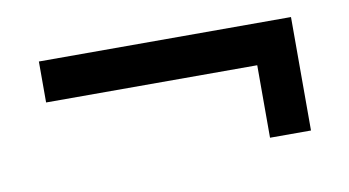

<svg xmlns="http://www.w3.org/2000/svg" viewBox="-38 -400 655 360"><g transform="rotate(-10 290.0 -220.0)"><path d="M452 -112V-250H50V-328H530V-112Z"/></g></svg>

Font: Baumans
Style: Regular
Weight: 400
Designer: Henadij Zarechnjuk
Foundry: Cyreal (www.cyreal.org)
Version: Version 001.002